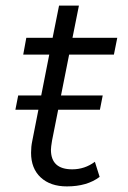

<svg xmlns="http://www.w3.org/2000/svg" viewBox="-20 -661 456 686"><path d="M166 -159Q162 -135 162 -126Q162 -56 238 -56Q283 -56 319 -83L336 -29Q291 5 219 5Q160 5 125.5 -27Q91 -59 91 -115Q91 -137 95 -156L156 -466H63L74 -526H168L191 -641H262L239 -526H399L387 -466H227ZM45 -320H347L337 -269H35Z"/></svg>

Font: Idrija
Style: Italic
Weight: 400
Italic angle: -11.3°
Designer: Julieta Ulanovsky
Foundry: Julieta Ulanovsky
Version: Version 7.200